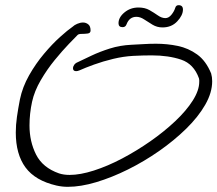

<svg xmlns="http://www.w3.org/2000/svg" viewBox="-20 -684 840 742"><path d="M242 38Q220 38 198 33Q116 14 78.5 -37Q41 -88 41 -172Q41 -201 45.5 -232.5Q50 -264 57 -300Q67 -348 92.5 -393Q118 -438 150 -476Q182 -514 212 -541Q242 -568 261 -581Q267 -587 278.5 -592Q290 -597 301 -597Q312 -597 321 -590Q330 -583 330 -566Q330 -556 319 -554.5Q308 -553 296 -553Q284 -553 280 -549Q271 -540 246 -514Q221 -488 191.5 -452Q162 -416 137.5 -374Q113 -332 104 -291Q99 -268 96.5 -245Q94 -222 94 -199Q94 -137 119.5 -86.5Q145 -36 208 -14Q226 -8 249 -8Q290 -8 343 -25Q396 -42 452 -71.5Q508 -101 561 -138Q614 -175 657 -215.5Q700 -256 725 -295.5Q750 -335 750 -368Q750 -371 750 -374.5Q750 -378 749 -381Q729 -437 680 -453.5Q631 -470 566 -470Q549 -470 531 -469.5Q513 -469 494 -468Q457 -466 417.5 -456.5Q378 -447 343.5 -434.5Q309 -422 287 -412Q280 -409 274 -409Q262 -409 262 -421Q262 -426 266.5 -433Q271 -440 281 -444Q302 -454 333.5 -469Q365 -484 404.5 -496.5Q444 -509 488 -511Q511 -512 534.5 -513.5Q558 -515 583 -515Q626 -515 667 -506.5Q708 -498 742 -473.5Q776 -449 796 -400Q798 -393 799 -385.5Q800 -378 800 -370Q800 -326 773 -279Q746 -232 699.5 -186.5Q653 -141 595 -100.5Q537 -60 474.5 -29Q412 2 352 20Q292 38 242 38ZM608 -578Q587 -578 569.5 -588.5Q552 -599 537 -609Q522 -619 507 -619Q480 -619 469 -590Q465 -579 454 -579Q438 -579 438 -594Q438 -617 461 -636Q484 -655 515 -655Q540 -655 557.5 -645Q575 -635 590 -624.5Q605 -614 619 -614Q632 -614 642.5 -627Q653 -640 657 -653Q660 -664 670 -664Q687 -664 687 -647Q687 -625 665 -601.5Q643 -578 608 -578Z"/></svg>

Font: Grape Nuts
Style: Regular
Weight: 400
Designer: Robert E. Leuschke
Foundry: Robert E. Leuschke
Version: Version 1.010; ttfautohint (v1.8.3)